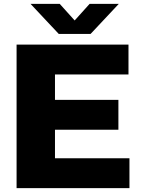

<svg xmlns="http://www.w3.org/2000/svg" viewBox="-20 -970 728 990"><path d="M263.5 -154H647.5V0H65.5V-740H642.5V-586H263.5V-455H590.5V-301H263.5ZM442 -950H592.5L447 -795H283L137.5 -950H288L365 -864.5Z"/></svg>

Font: Encode Sans Semi Expanded ExBd
Style: Regular
Weight: 800
Width: 6
Designer: Multiple Designers
Foundry: Impallari Type
Version: Version 2.000